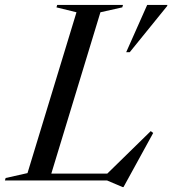

<svg xmlns="http://www.w3.org/2000/svg" viewBox="-59 -735 702 782"><path d="M350 -685 150 -28H378L555 -201L565 -193.5L444 27H440.5L377 0H-39L-36 -10L53 -30L252.5 -685L171 -705L174 -715H442L439 -705ZM455 -522.5 540.5 -715H623L621.5 -710L469.5 -522.5Z"/></svg>

Font: Newsreader Display
Style: Italic
Weight: 400
Italic angle: -17°
Designer: Hugues Gentile
Foundry: Production Type
Version: Version 1.001